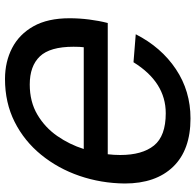

<svg xmlns="http://www.w3.org/2000/svg" viewBox="-27 -739 782 768"><g transform="rotate(90 364.0 -355.0)"><path d="M714 -463Q713 -368 683.5 -282Q654 -196 599 -128.5Q544 -61 467.5 -22.5Q391 16 296 16Q227 16 172 -12.5Q117 -41 85 -98Q53 -155 53 -242Q53 -281 58 -320.5Q63 -360 72 -395H597Q600 -420 600 -445Q600 -533 562 -580Q524 -627 433 -627Q309 -627 229 -498L117 -507Q169 -609 256.5 -667.5Q344 -726 454 -726Q580 -726 647 -656.5Q714 -587 714 -463ZM318 -83Q387 -83 438.5 -113.5Q490 -144 524 -193Q558 -242 576 -299H169Q168 -292 167.5 -282Q167 -272 167 -258Q167 -164 205.5 -123.5Q244 -83 318 -83Z"/></g></svg>

Font: Geist Medium
Style: Italic
Weight: 500
Italic angle: -12°
Designer: Basement.studio, Andrés Briganti, Mateo Zaragoza
Foundry: Basement.studio, Vercel, Andrés Briganti, Guido Ferreyra, Mateo Zaragoza
Version: Version 1.500; ttfautohint (v1.8.4.7-5d5b)